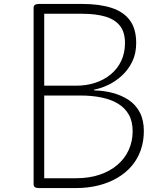

<svg xmlns="http://www.w3.org/2000/svg" viewBox="-20 -957 805 977"><path d="M178 0Q151 0 151 -19V-918Q151 -937 179 -937H397Q486 -937 547.5 -917Q609 -897 641 -853.5Q673 -810 673 -738Q673 -684 652.5 -642.5Q632 -601 599.5 -571.5Q567 -542 530 -524.5Q493 -507 459 -501V-497Q509 -496 554 -484Q599 -472 635 -448Q671 -424 691.5 -385Q712 -346 712 -290Q712 -239 696.5 -194Q681 -149 651 -113.5Q621 -78 578 -52.5Q535 -27 481.5 -13.5Q428 0 365 0ZM205 -50H365Q434 -50 487 -68Q540 -86 577.5 -118Q615 -150 635 -194Q655 -238 655 -289Q655 -339 635.5 -373.5Q616 -408 580.5 -429.5Q545 -451 496 -461Q447 -471 388 -471H205ZM205 -521H369Q419 -521 464 -535.5Q509 -550 543.5 -578.5Q578 -607 597 -647.5Q616 -688 616 -738Q616 -793 590.5 -825.5Q565 -858 516.5 -872.5Q468 -887 397 -887H205Z"/></svg>

Font: Playwrite US Modern ExtraLight
Style: Regular
Weight: 250
Designer: Veronika Burian, José Scaglione
Foundry: TypeTogether
Version: Version 1.003